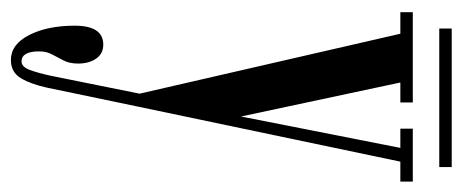

<svg xmlns="http://www.w3.org/2000/svg" viewBox="-280 -358 890 370"><g transform="rotate(90 165.0 -173.0)"><path d="M95.5 251Q65.5 251 47.5 215.8Q29.5 180.5 29.5 128Q29.5 73 66 73Q83.5 73 93 86.8Q102.5 100.5 102.5 121.5Q102.5 138 96.5 149.5Q90.5 161 84.8 171.8Q79 182.5 79 196.5Q79 230.5 98.5 230.5Q109 230.5 115 214Q121 197.5 126 174L160.5 3L45 -499.5H3.5V-523.5H177.5V-499.5H139L204.5 -192.5L265 -499.5H228V-523.5H330V-499.5H291.5L186 3.5L149 181Q142.5 211.5 131 231.2Q119.5 251 95.5 251ZM35 -574.5V-598.5H302V-574.5Z"/></g></svg>

Font: Imbue 50pt Medium
Style: Regular
Weight: 500
Designer: Tyler Finck
Foundry: Etcetera Type Company
Version: Version 1.102; ttfautohint (v1.8.3)